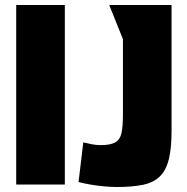

<svg xmlns="http://www.w3.org/2000/svg" viewBox="-20 -740 748 770"><path d="M45 -720H240V0H45ZM473 -583 418 -720H668V-215Q668 -143 656.5 -99Q645 -55 619.5 -31Q594 -7 551.5 1.5Q509 10 447 10Q428 10 399 7.5Q370 5 341.5 0Q313 -5 295 -10L314 -169Q330 -165 348 -161.5Q366 -158 383 -158Q422 -158 441.5 -168.5Q461 -179 467 -205.5Q473 -232 473 -281Z"/></svg>

Font: Protest Strike
Style: Regular
Weight: 400
Designer: Octavio Pardo
Foundry: Ashler Design
Version: Version 2.005; ttfautohint (v1.8.4.7-5d5b)